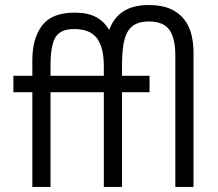

<svg xmlns="http://www.w3.org/2000/svg" viewBox="-20 -740 861 760"><path d="M108 -501Q108 -589 147 -639.5Q186 -690 275 -690Q328 -690 361 -672Q394 -654 412 -621Q429 -669 467.5 -694.5Q506 -720 569 -720Q620 -720 654 -705Q688 -690 708.5 -664Q729 -638 737.5 -604Q746 -570 746 -532V0H674V-522Q674 -587 651 -621Q628 -655 569 -655Q538 -655 517.5 -645Q497 -635 485 -614Q473 -593 468 -560Q463 -527 463 -481V-440H572V-375H463V0H391V-375H180V0H108V-375H33V-440H108ZM180 -440H391V-478Q391 -553 363.5 -589Q336 -625 274 -625Q218 -625 199 -591.5Q180 -558 180 -481Z"/></svg>

Font: Tilda Sans
Style: Regular
Weight: 400
Designer: ParaType Ltd
Foundry: ParaType Ltd
Version: Version 1.009